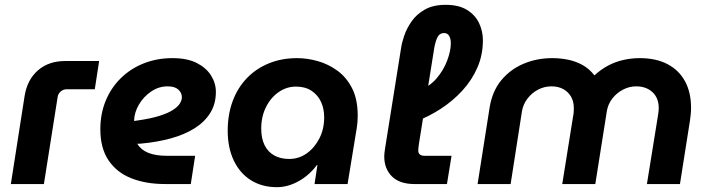

<svg xmlns="http://www.w3.org/2000/svg" viewBox="-20 -763 2944 796"><path d="M25 0 82 -365Q93 -433 137.5 -471.5Q182 -510 250 -510H391L373 -393H256Q243 -393 232 -384Q221 -375 219 -361L162 0Z M664 0Q586 0 525.5 -23.5Q465 -47 430.5 -97.5Q396 -148 396 -227Q396 -292 418.5 -346Q441 -400 481.5 -439.5Q522 -479 576.5 -500.5Q631 -522 695 -522Q756 -522 795.5 -502Q835 -482 855 -450Q875 -418 875 -382Q875 -332 851.5 -294.5Q828 -257 786.5 -231Q745 -205 689 -189.5Q633 -174 568 -168Q561 -167 557 -167Q553 -167 549 -167Q564 -142 594.5 -129.5Q625 -117 674 -117H789L771 0ZM536 -262Q538 -262 540.5 -262Q543 -262 547 -263Q604 -271 640.5 -282.5Q677 -294 697.5 -307.5Q718 -321 726 -334.5Q734 -348 734 -360Q734 -378 719.5 -391.5Q705 -405 675 -405Q638 -405 606.5 -383.5Q575 -362 556 -329.5Q537 -297 536 -264Q536 -263 536 -263Q536 -263 536 -262Z M1128 13Q1066 13 1020 -16Q974 -45 949 -98Q924 -151 924 -221Q924 -288 944.5 -343.5Q965 -399 1003.5 -439Q1042 -479 1095 -500.5Q1148 -522 1212 -522Q1254 -522 1298 -509.5Q1342 -497 1379.5 -469.5Q1417 -442 1440 -396.5Q1463 -351 1463 -284Q1463 -269 1462 -256.5Q1461 -244 1459 -232L1421 0H1284L1296 -79H1294Q1262 -36 1217.5 -11.5Q1173 13 1128 13ZM1179 -104Q1219 -104 1251.5 -127Q1284 -150 1304 -189Q1324 -228 1324 -276Q1324 -313 1310.5 -341.5Q1297 -370 1271 -387Q1245 -404 1207 -404Q1168 -404 1135 -381Q1102 -358 1082.5 -318.5Q1063 -279 1063 -230Q1063 -189 1077 -161Q1091 -133 1117 -118.5Q1143 -104 1179 -104Z M1698 0Q1637 0 1605 -31.5Q1573 -63 1573 -115Q1573 -122 1574 -129.5Q1575 -137 1576 -145L1643 -565Q1646 -586 1656 -615.5Q1666 -645 1686.5 -674.5Q1707 -704 1741.5 -723.5Q1776 -743 1828 -743Q1882 -743 1916 -722Q1950 -701 1966 -667.5Q1982 -634 1982 -596Q1982 -535 1959 -482.5Q1936 -430 1896.5 -387Q1857 -344 1807.5 -312Q1758 -280 1706 -260L1717 -388Q1761 -404 1790 -438Q1819 -472 1834 -512Q1849 -552 1849 -583Q1849 -603 1842 -614.5Q1835 -626 1821 -626Q1803 -626 1794.5 -610Q1786 -594 1781 -568L1717 -168Q1716 -162 1715 -153Q1714 -144 1714 -139Q1714 -127 1721.5 -122Q1729 -117 1741 -117H1852L1833 0Z M1960 0 2010 -318Q2021 -385 2058 -430Q2095 -475 2150 -498.5Q2205 -522 2270 -522Q2303 -522 2335 -515.5Q2367 -509 2395 -493.5Q2423 -478 2444 -451H2445Q2471 -475 2501 -491Q2531 -507 2564.5 -514.5Q2598 -522 2632 -522Q2700 -522 2747.5 -497Q2795 -472 2820 -426Q2845 -380 2845 -316Q2845 -302 2843.5 -287.5Q2842 -273 2840 -260L2799 0H2662L2708 -285Q2709 -291 2710 -299Q2711 -307 2711 -314Q2711 -357 2685 -381Q2659 -405 2617 -405Q2589 -405 2563 -391.5Q2537 -378 2519 -355Q2501 -332 2496 -303L2448 0H2311L2356 -281Q2358 -290 2358.5 -299Q2359 -308 2359 -315Q2359 -343 2347 -363Q2335 -383 2314.5 -394Q2294 -405 2266 -405Q2237 -405 2211 -391.5Q2185 -378 2167 -354.5Q2149 -331 2144 -302L2097 0Z"/></svg>

Font: MuseoModerno SemiBold
Style: Italic
Weight: 600
Italic angle: -9°
Designer: Pablo Cosgaya, Héctor Gatti, Marcela Romero, and the Authors of The MuseoModerno Project.
Foundry: Omnibus-Type Team
Version: Version 1.003